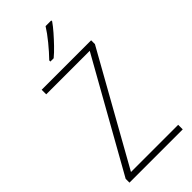

<svg xmlns="http://www.w3.org/2000/svg" viewBox="-293 -1011 1073 1073"><g transform="rotate(-45 243.5 -475.0)"><path d="M454 0H33V-30L397 -678H53V-714H444V-684L81 -36H454ZM365 -943Q349 -920 325 -892.5Q301 -865 275 -838Q249 -811 225 -791H199V-800Q231 -833 265 -874.5Q299 -916 320 -950H365Z"/></g></svg>

Font: Noto Sans Gurmukhi SemiCondensed ExtraLight
Style: Regular
Weight: 200
Width: 4
Designer: Jelle Bosma - Monotype Design Team
Foundry: Monotype Imaging Inc.
Version: Version 2.004; ttfautohint (v1.8.4.7-5d5b)